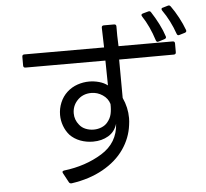

<svg xmlns="http://www.w3.org/2000/svg" viewBox="-60 -941 1120 1046"><g transform="rotate(-5 500.0 -418.5)"><path d="M940 -712Q933 -712 930 -721Q904 -795 863 -853Q860 -858 860 -861Q860 -868 868 -869L895 -877Q897 -878 900 -878Q907 -878 911 -872Q932 -843 951.5 -806.5Q971 -770 983 -737Q984 -735 984 -732Q984 -725 975 -722L945 -713ZM824 -686Q817 -686 814 -695Q789 -774 751 -831Q748 -836 748 -838Q748 -844 757 -847L786 -855Q788 -856 791 -856Q798 -856 802 -849Q823 -817 841.5 -780.5Q860 -744 870 -712L871 -708Q871 -700 861 -697L829 -687ZM94 -681H530L527 -789Q527 -801 539 -801H595Q607 -801 607 -789Q606 -743 609 -681H905Q917 -681 917 -669V-621Q917 -609 905 -609Q709 -609 606 -608L607 -398Q632 -344 632 -286Q632 -268 629 -248Q620 -177 578 -116.5Q536 -56 462 -14.5Q388 27 290 41H287Q279 41 275 34L247 -18Q245 -22 245 -24Q245 -30 255 -32Q373 -46 463 -101.5Q553 -157 559 -261Q546 -218 510 -196.5Q474 -175 426 -175Q389 -175 356 -187.5Q323 -200 300 -224Q280 -247 269.5 -276Q259 -305 259 -335Q259 -370 272.5 -402.5Q286 -435 311 -458Q336 -481 368 -492Q400 -503 433 -503Q460 -503 487 -495.5Q514 -488 533 -473Q533 -513 531 -609H94Q82 -609 82 -621V-669Q82 -681 94 -681ZM439 -440Q390 -440 360 -406Q334 -377 334 -337Q334 -302 357 -274Q370 -257 391 -248.5Q412 -240 435 -240Q458 -240 478.5 -248.5Q499 -257 511 -272Q528 -292 533.5 -316Q539 -340 538 -371Q529 -402 500.5 -421Q472 -440 439 -440Z"/></g></svg>

Font: LINE Seed JP_TTF Regular
Style: Regular
Weight: 400
Designer: LINE & Fontrix & Fontworks
Version: Version 1.002